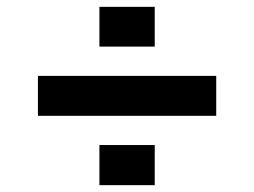

<svg xmlns="http://www.w3.org/2000/svg" viewBox="-20 -583 743 561"><path d="M90.8 -361.3H611.8V-244.6H90.8ZM270.5 -563H432.1V-446.8H270.5ZM270.5 -159.2H432.1V-42H270.5Z"/></svg>

Font: Black Ops One [rus by aLiNcE]
Style: Regular
Weight: 400
Designer: James Grieshaber
Foundry: James Grieshaber
Version: Version 1.002;May 25, 2024;FontCreator 13.0.0.2680 64-bit